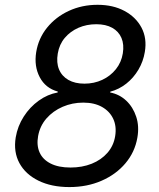

<svg xmlns="http://www.w3.org/2000/svg" viewBox="-20 -757 653 787"><path d="M264.2 9.8Q190.9 9.8 137.7 -16.4Q84.5 -42.5 59.6 -88.4Q34.7 -134.3 44.4 -193.8Q52.2 -240.2 77.4 -279.3Q102.5 -318.4 138.9 -344.5Q175.3 -370.6 216.3 -377.9L216.8 -381.8Q166.5 -395.5 142.8 -440.7Q119.1 -485.8 128.4 -543.5Q137.7 -600.1 173.1 -643.8Q208.5 -687.5 262.2 -712.4Q315.9 -737.3 379.9 -737.3Q443.4 -737.3 490.2 -712.2Q537.1 -687 560.1 -643.6Q583 -600.1 573.7 -544.4Q567.4 -505.4 547.4 -471.4Q527.3 -437.5 497.6 -414.1Q467.8 -390.6 432.1 -381.3L431.6 -377.9Q469.7 -370.6 497.6 -344.2Q525.4 -317.9 538.3 -278.6Q551.3 -239.3 543 -192.4Q532.7 -133.3 494.1 -87.6Q455.6 -42 396.2 -16.1Q336.9 9.8 264.2 9.8ZM269 -70.3Q316.9 -70.3 356 -85.9Q395 -101.6 420.4 -130.6Q445.8 -159.7 452.1 -199.2Q458.5 -239.3 444.1 -270Q429.7 -300.8 398.2 -318.6Q366.7 -336.4 321.3 -336.4Q276.4 -336.4 236.8 -319.3Q197.3 -302.2 170.4 -271.5Q143.6 -240.7 136.2 -199.2Q129.4 -161.1 142.3 -132.1Q155.3 -103 187.5 -86.7Q219.7 -70.3 269 -70.3ZM326.2 -414.1Q365.7 -414.1 399.2 -429.7Q432.6 -445.3 455.1 -473.4Q477.5 -501.5 483.4 -538.1Q489.3 -574.7 477.8 -601.6Q466.3 -628.4 439.9 -643.1Q413.6 -657.7 374.5 -657.7Q335 -657.7 301.5 -643.1Q268.1 -628.4 245.6 -601.8Q223.1 -575.2 216.8 -537.6Q210.4 -500.5 221.9 -472.7Q233.4 -444.8 260.3 -429.4Q287.1 -414.1 326.2 -414.1Z"/></svg>

Font: Inter 16pt
Style: Italic
Weight: 400
Italic angle: -9.3988°
Version: Version 4.001;git-66647c0bb